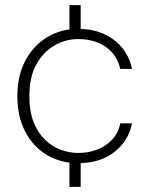

<svg xmlns="http://www.w3.org/2000/svg" viewBox="-20 -627 585 752"><path d="M252 105V-19H296V105ZM252 -484V-607H296V-484ZM286 12Q217 12 163 -20.5Q109 -53 78.5 -112Q48 -171 48 -250Q48 -331 79.5 -390Q111 -449 165 -481.5Q219 -514 286 -514Q370 -514 426.5 -470.5Q483 -427 497 -357H451Q439 -412 394.5 -443Q350 -474 286 -474Q237 -474 193.5 -449Q150 -424 122.5 -375Q95 -326 95 -250Q95 -192 111 -150.5Q127 -109 154.5 -81.5Q182 -54 216.5 -41Q251 -28 286 -28Q327 -28 361.5 -41.5Q396 -55 420 -81Q444 -107 451 -144H497Q484 -76 428.5 -32Q373 12 286 12Z"/></svg>

Font: DM Sans 16pt ExtraLight
Style: Regular
Weight: 250
Version: Version 4.004;gftools[0.9.30]